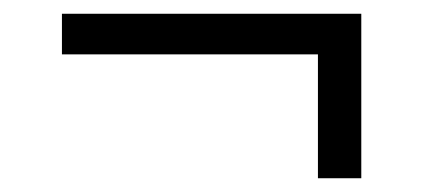

<svg xmlns="http://www.w3.org/2000/svg" viewBox="-20 -400 615 279"><path d="M505 -380H70V-321H442V-141H505Z"/></svg>

Font: Montserrat Lite
Style: Regular
Weight: 400
Designer: Julieta Ulanovsky
Foundry: Julieta Ulanovsky
Version: Version 7.200;PS 007.200;hotconv 1.0.88;makeotf.lib2.5.64775